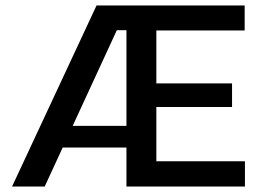

<svg xmlns="http://www.w3.org/2000/svg" viewBox="-20 -680 951 700"><path d="M24 0 332 -660H515L442 -570H406L143 0ZM153 -142V-221H486V-142ZM507 0V-92H873V0ZM441 0V-660H550V0ZM507 -290V-376H826V-290ZM507 -569V-660H872V-569Z"/></svg>

Font: Bricolage Grotesque 48pt Condensed ExtraBold Medium
Style: Regular
Weight: 500
Version: Version 1.000;gftools[0.9.30]